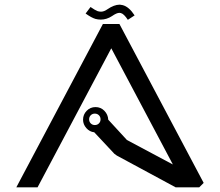

<svg xmlns="http://www.w3.org/2000/svg" viewBox="-20 -803 943 823"><path d="M494 -783Q494 -783 493 -783Q469 -783 440 -763Q426 -753 413 -753Q407 -753 399 -755Q388 -759 368 -773L347 -745Q372 -727 389 -722Q400 -719 412 -719Q437 -719 460 -734Q480 -748 492 -748Q495 -748 498 -747Q511 -744 528 -718L557 -737Q533 -774 506 -781Q501 -782 494 -783ZM421 -700 60 -19 50 0H141L457 -596L721 -98L524 -203L444 -290Q443 -312 427.5 -328Q412 -344 389.5 -344Q367 -344 351.5 -328Q336 -312 336 -290Q336 -270 350 -254Q364 -238 384 -236L470 -144L481 -136L733 0H834L853 -19L492 -700ZM369 -309Q376 -316 386.5 -316Q397 -316 404 -309Q411 -302 411 -291.5Q411 -281 404 -274Q397 -267 386.5 -267Q376 -267 369 -274Q362 -281 362 -291.5Q362 -302 369 -309Z"/></svg>

Font: Sakbunderan
Style: Regular
Weight: 400
Version: Version 1.00